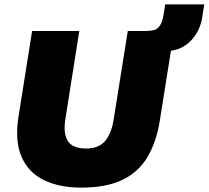

<svg xmlns="http://www.w3.org/2000/svg" viewBox="-20 -847 955 879"><path d="M47 0ZM352 12Q252 12 181 -22.5Q110 -57 78.5 -129.5Q47 -202 65 -315L127 -705H343L279 -300Q269 -236 290.5 -201.5Q312 -167 375 -167Q432 -167 461.5 -202Q491 -237 501 -304L565 -705H777L712 -297Q696 -196 654.5 -127Q613 -58 539 -23Q465 12 352 12ZM766 -615 645 -692 647 -705Q669 -705 685.5 -709.5Q702 -714 713.5 -732Q725 -750 731 -792L736 -827H915L906 -768Q897 -710 859.5 -667Q822 -624 766 -615Z"/></svg>

Font: Winston Black
Style: Italic
Weight: 900
Italic angle: -9°
Designer: Original fonts by Vernon Adams / Changes by Cristiano Sobral
Foundry: VOriginal fonts by Vernon Adams / Changes by Cristiano Sobral
Version: Version 2.503;July 17, 2020;FontCreator 13.0.0.2655 64-bit